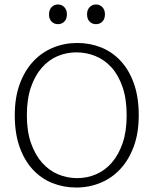

<svg xmlns="http://www.w3.org/2000/svg" viewBox="-20 -830 686 858"><path d="M325 -638Q382 -638 432 -618Q482 -598 519.5 -557.5Q557 -517 578.5 -456.5Q600 -396 600 -315Q600 -236 578 -176Q556 -116 518 -75Q480 -34 429 -13Q378 8 321 8Q264 8 214 -12Q164 -32 126.5 -72.5Q89 -113 67.5 -173.5Q46 -234 46 -315Q46 -394 68 -454Q90 -514 128 -555Q166 -596 217 -617Q268 -638 325 -638ZM100 -315Q100 -243 118.5 -190.5Q137 -138 168 -103Q199 -68 239.5 -51Q280 -34 325 -34Q369 -34 409 -51Q449 -68 479.5 -103Q510 -138 528 -190.5Q546 -243 546 -315Q546 -388 527.5 -441.5Q509 -495 478 -529Q447 -563 406.5 -579.5Q366 -596 321 -596Q277 -596 237 -579Q197 -562 166.5 -527Q136 -492 118 -439.5Q100 -387 100 -315ZM199 -766Q199 -786 210.5 -798Q222 -810 239 -810Q256 -810 267.5 -798Q279 -786 279 -766Q279 -745 267.5 -733.5Q256 -722 239 -722Q222 -722 210.5 -733.5Q199 -745 199 -766ZM369 -766Q369 -786 380.5 -798Q392 -810 409 -810Q426 -810 437.5 -798Q449 -786 449 -766Q449 -745 437.5 -733.5Q426 -722 409 -722Q392 -722 380.5 -733.5Q369 -745 369 -766Z"/></svg>

Font: Ek Mukta ExtraLight
Style: Regular
Weight: 275
Designer: Girish Dalvi and Yashodeep Gholap
Foundry: Ek Type
Version: Version 2.538;PS 1.002;hotconv 16.6.51;makeotf.lib2.5.65220;